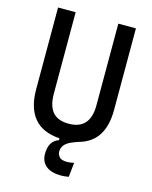

<svg xmlns="http://www.w3.org/2000/svg" viewBox="-131 -778 848 1070"><g transform="rotate(15 293.0 -243.0)"><path d="M326.2 207Q270 207 239.5 182.4Q209 157.7 209 113.3Q209 38.1 264.6 19.5V8.8Q68.4 -4.4 68.4 -222.7V-693.4H169.9V-222.7Q169.9 -153.3 199.7 -118.2Q229.5 -83 293 -83Q416 -83 416 -222.7V-693.4H517.6V-222.7Q517.6 -40 376 -0.5Q352.5 6.8 331.1 16.4Q309.6 25.9 295.9 41.5Q282.2 57.1 282.2 82Q282.2 94.7 293.5 109.9Q304.7 125 338.9 125Q356.9 125 378.9 119.6L370.1 202.6Q345.2 207 326.2 207Z"/></g></svg>

Font: CaskaydiaCove NFP
Style: Regular
Weight: 400
Designer: Aaron Bell
Foundry: Saja Typeworks
Version: Version 2111.001; VTT 6.35;Nerd Fonts 3.1.1